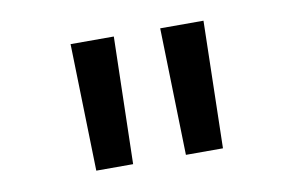

<svg xmlns="http://www.w3.org/2000/svg" viewBox="-45 -803 688 446"><g transform="rotate(-10 299.5 -580.0)"><path d="M361.8 -430.2 354 -730H456.1L449.2 -430.2ZM150.4 -430.2 142.6 -730H244.6L237.3 -430.2Z"/></g></svg>

Font: UDEV Gothic 35
Style: Regular
Weight: 400
Version: v2.1.0; ttfautohint (v1.8.4.7-5d5b-dirty) -l 6 -r 45 -G 200 